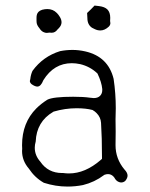

<svg xmlns="http://www.w3.org/2000/svg" viewBox="-20 -668 540 693"><path d="M229 -42Q218.8 -42 208 -43.5Q206.1 -43.5 204.1 -43.5Q153.3 -43.5 125.5 -84.5Q105.5 -106.9 105.5 -134.8Q105.5 -145.5 108.9 -157.2Q111.8 -229 171.9 -264.2L173.3 -265.1Q214.8 -277.3 256.3 -277.3Q290.5 -277.3 314 -271Q323.2 -265.6 328.6 -259.8Q343.3 -245.1 344.7 -224.6Q348.1 -171.9 348.1 -100.6V-94.7L343.8 -90.8Q287.6 -42 229 -42ZM397 -144 397.5 -192.9Q397.5 -215.3 397 -237.3Q397.9 -257.8 397.9 -277.3Q397.9 -330.6 390.1 -383.3Q370.6 -463.4 288.1 -482.4Q264.6 -487.8 241.7 -487.8Q218.8 -487.8 196.8 -483.4Q135.3 -464.4 97.2 -412.1Q90.8 -397.9 89.4 -382.8Q87.9 -378.4 87.9 -376.5Q87.9 -374.5 87.9 -373.5Q88.9 -368.2 93.8 -364.3Q106.4 -355.5 114.7 -355.5Q127.4 -355.5 136.2 -377.9L136.7 -378.9Q174.8 -439.9 239.3 -439.9Q253.4 -439.9 269.5 -436.5Q304.2 -428.2 330.1 -404.3L332 -402.3Q346.7 -371.6 349.1 -346.7Q349.1 -344.7 349.1 -342.8Q349.1 -330.1 341.1 -322Q333 -314 318.4 -314Q313.5 -314 304.2 -315.4Q281.2 -318.8 244.1 -318.8Q171.9 -318.8 150.9 -308.1Q128.4 -293.9 111.3 -276.9Q59.6 -225.1 59.6 -144Q59.6 -137.7 60.1 -130.9Q59.6 -126.5 59.6 -123Q59.6 -87.9 84 -59.6Q105.5 -26.9 138.2 -8.3Q180.7 5.4 223.6 5.4Q251.5 5.4 279.3 0Q321.3 -10.3 355.5 -36.1L356.9 -37.1Q364.3 -39.6 369.6 -39.6Q380.9 -39.6 389.2 -31.2Q393.1 -27.3 396 -21.5Q403.8 -10.7 416.5 -9.3Q426.3 -9.3 432.6 -15.6Q440.4 -25.4 440.4 -34.2Q440.4 -44.4 429.7 -55.7L429.2 -56.2Q397 -94.7 397 -144ZM111.8 -604.5Q111.8 -602.1 111.8 -598.6Q111.8 -595.2 111.8 -592.5Q111.8 -589.8 112.3 -585.4Q113.8 -576.2 122.1 -566.4Q129.9 -553.7 140.6 -550.8Q144.5 -549.3 148.7 -549.3Q152.8 -549.3 159.2 -550.3Q164.1 -549.8 166.5 -549.8Q179.2 -549.8 187.5 -561.5L188.5 -562.5L191.9 -565.9Q202.1 -576.2 202.1 -587.4Q202.1 -596.7 196.5 -606.2Q190.9 -615.7 185.1 -621.1Q171.4 -635.3 150.9 -635.3Q142.1 -635.3 132.3 -632.8Q123.5 -629.9 118.7 -625Q111.8 -617.7 111.8 -604.5ZM321.3 -647.9Q308.1 -633.8 294.4 -621.1Q295.4 -611.8 295.4 -602.5Q295.4 -579.1 312 -567.9Q315.4 -565.9 321.8 -563Q331.5 -558.1 342.3 -558.1Q357.9 -558.1 372.6 -571.8Q378.4 -577.6 378.4 -584.5Q378.4 -587.4 377.4 -592.3Q377.9 -599.1 377.9 -603.5Q377.9 -623.5 367.7 -633.8Q357.9 -643.6 337.4 -646Q329.1 -647 321.3 -647.9ZM108.9 -157.2V-155.8Q108.9 -156.7 108.9 -157.2ZM125.5 -84.5 126 -84Q125.5 -84.5 125.5 -84.5ZM208 -43.5H209.5Q209 -43.5 208 -43.5Z"/></svg>

Font: NaikaiFont
Style: ExtraLight
Weight: 200
Version: Version 1.89